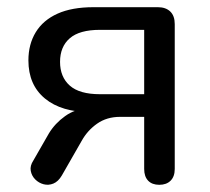

<svg xmlns="http://www.w3.org/2000/svg" viewBox="-20 -507 584 534"><path d="M423 7Q403 7 392 -4.5Q381 -16 381 -37V-182H314Q277 -182 250 -163Q223 -144 207 -115L152 -19Q142 -2 128.5 3.5Q115 9 101.5 5.5Q88 2 78 -8Q68 -18 65.5 -32Q63 -46 73 -61L116 -136Q133 -164 161 -184Q189 -204 219 -204H233V-195Q151 -195 105 -233Q59 -271 59 -339Q59 -384 79.5 -417.5Q100 -451 140 -469Q180 -487 240 -487H419Q441 -487 453.5 -475Q466 -463 466 -440V-37Q466 -16 454.5 -4.5Q443 7 423 7ZM258 -245H381V-424H258Q201 -424 174 -400.5Q147 -377 147 -335Q147 -293 174 -269Q201 -245 258 -245Z"/></svg>

Font: Nunito Medium
Style: Regular
Weight: 500
Designer: Vernon Adams
Foundry: Vernon Adams
Version: Version 3.602